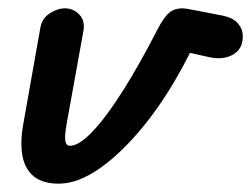

<svg xmlns="http://www.w3.org/2000/svg" viewBox="-20 -436 603 461"><path d="M121 5Q84 5 62.5 -11.5Q41 -28 34.5 -59Q28 -90 35 -133L77 -370Q81 -392 99.5 -404Q118 -416 136 -416Q156 -416 170.5 -401Q185 -386 180 -360L139 -133Q135 -108 137 -97Q139 -86 148 -86Q170 -86 203 -121Q236 -156 276 -219.5Q316 -283 359 -367Q372 -392 384.5 -404Q397 -416 419 -416Q422 -416 428.5 -415Q435 -414 455.5 -410Q476 -406 517 -398Q540 -393 551.5 -379.5Q563 -366 563 -349Q563 -319 540.5 -305.5Q518 -292 486 -298L436 -309L432 -301Q385 -209 330.5 -140.5Q276 -72 222 -33.5Q168 5 121 5Z"/></svg>

Font: Edu VIC WA NT Beginner SemiBold
Style: Regular
Weight: 600
Designer: Tina and Corey Anderson
Foundry: Google for Education
Version: Version 1.003